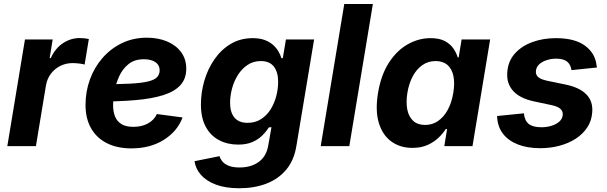

<svg xmlns="http://www.w3.org/2000/svg" viewBox="-20 -748 3106 983"><path d="M17.5 0 107.8 -545.9H249.7L234.2 -450.8H240Q263.1 -501.3 302.8 -527.2Q342.4 -553.2 388.3 -553.2Q399.7 -553.2 412.5 -551.9Q425.3 -550.6 434.9 -548.3L413.2 -417.5Q403.1 -420.8 384.9 -422.9Q366.7 -425 351.1 -425Q317.6 -425 288.7 -410.5Q259.7 -396 240.4 -370.3Q221.1 -344.6 215.3 -310.7L163.9 0Z M652.7 11.7Q580 11.7 527.3 -14.9Q474.6 -41.5 446.2 -91.4Q417.9 -141.2 417.9 -210.9Q417.9 -280 440.7 -342.1Q463.5 -404.1 505.4 -451.9Q547.4 -499.8 604.9 -527.4Q662.4 -555 731.8 -555Q789.5 -555 835.2 -535.9Q880.8 -516.8 907.2 -481.2Q933.6 -445.7 933.6 -396Q933.6 -345.1 903.8 -312.3Q874.1 -279.4 816 -261Q757.9 -242.6 672.9 -235.3Q587.9 -228 477.3 -228L492.5 -316.6Q586 -316.6 645.7 -319.7Q705.4 -322.9 738.4 -331Q771.4 -339.1 784.4 -353.2Q797.4 -367.2 797.4 -388.8Q797.4 -414.7 775.8 -429.7Q754.2 -444.7 716.7 -444.7Q668.9 -444.7 638.1 -419.9Q607.3 -395.2 590.2 -357.5Q573 -319.8 566 -279.7Q559 -239.5 559 -208.5Q559 -177.4 568.6 -152.4Q578.3 -127.5 601.2 -113Q624.1 -98.6 663.3 -98.6Q705.3 -98.6 737.3 -115.9Q769.2 -133.2 783.1 -164.1L914.7 -146.7Q887.9 -75.1 818.3 -31.7Q748.8 11.7 652.7 11.7Z M1205.3 215.8Q1134.7 215.8 1085.5 197.2Q1036.2 178.6 1008.7 147.2Q981.2 115.8 975.9 77.3L1104 51.5Q1108.1 66.2 1119.3 79.4Q1130.4 92.5 1151.5 100.9Q1172.5 109.4 1206.5 109.4Q1265.4 109.4 1304.4 81.2Q1343.5 52.9 1352.9 -1L1369.9 -96.7L1356.2 -95.8Q1342.5 -73.6 1321.8 -53.4Q1301.1 -33.2 1271.3 -20.5Q1241.5 -7.7 1199.2 -7.7Q1144.5 -7.7 1101.4 -30.5Q1058.2 -53.2 1033.5 -98.8Q1008.7 -144.4 1008.7 -212.9Q1008.7 -275.1 1026.4 -335.5Q1044.1 -395.8 1078.3 -444.9Q1112.4 -494.1 1161.7 -523.4Q1211 -552.7 1273.9 -552.7Q1309.9 -552.7 1335.8 -542.9Q1361.6 -533.1 1378.8 -517.4Q1396 -501.7 1406.1 -483.8Q1416.2 -466 1420.9 -449.7L1428 -450.8L1443.9 -545.9H1588.2L1497.3 0.2Q1485.1 74 1444.5 121.7Q1403.9 169.5 1342.3 192.7Q1280.7 215.8 1205.3 215.8ZM1247.5 -119.1Q1287.2 -119.1 1316.7 -138.2Q1346.2 -157.2 1365.6 -188.3Q1385 -219.4 1394.5 -256.5Q1404 -293.6 1404 -329.8Q1404 -379.1 1382 -407.2Q1360 -435.4 1315.5 -435.4Q1277.4 -435.4 1247.9 -415.9Q1218.5 -396.4 1198.4 -364.7Q1178.3 -333 1168.1 -295.3Q1158 -257.6 1158 -221.2Q1158 -173.1 1180.3 -146.1Q1202.6 -119.1 1247.5 -119.1Z M1889 -727.5 1768.4 0H1622L1742.6 -727.5Z M2091.3 9.1Q2028.7 9.1 1983.7 -23.5Q1938.6 -56 1919.5 -118.8Q1900.5 -181.6 1915.4 -272.2Q1931.1 -365.7 1971.7 -428Q2012.3 -490.2 2068 -521.5Q2123.7 -552.7 2184.2 -552.7Q2230.4 -552.7 2258.5 -537.2Q2286.7 -521.8 2301.9 -498.9Q2317.1 -476 2323.4 -454H2328.3L2343.3 -545.9H2489.4L2399.1 0H2254.8L2269 -87.4H2262.2Q2248.2 -64.9 2225.1 -42.8Q2202 -20.6 2169 -5.7Q2136 9.1 2091.3 9.1ZM2156.4 -108.3Q2194.1 -108.3 2223.5 -129Q2253 -149.7 2272.9 -186.6Q2292.8 -223.5 2300.7 -272.7Q2309.1 -322.4 2301.4 -358.9Q2293.8 -395.4 2270.9 -415.4Q2248 -435.4 2210.3 -435.4Q2171.8 -435.4 2142.1 -414.5Q2112.4 -393.6 2093 -357Q2073.6 -320.4 2065.7 -272.7Q2058 -224.8 2065.2 -187.5Q2072.5 -150.3 2095.4 -129.3Q2118.3 -108.3 2156.4 -108.3Z M2746.3 10.7Q2680 10.7 2631.3 -8.5Q2582.6 -27.7 2555.4 -63Q2528.2 -98.3 2525.5 -146.6Q2525.2 -148.7 2525.1 -150.4Q2525 -152.1 2525 -154L2662.2 -167.9Q2666.1 -129.8 2687.3 -113.2Q2708.6 -96.5 2752.8 -96.5Q2779.7 -96.5 2803.7 -104Q2827.7 -111.5 2843.5 -125.4Q2859.3 -139.4 2861.1 -159.1Q2862.9 -177.8 2849.6 -190.4Q2836.2 -203 2803.1 -209.9L2712.3 -229.3Q2641 -244.8 2606.8 -282.9Q2572.7 -321.1 2577.2 -377.5Q2580.8 -434 2615.4 -473.2Q2650.1 -512.3 2705.5 -532.5Q2760.9 -552.7 2826 -552.7Q2922.5 -552.7 2975 -514.2Q3027.4 -475.6 3034.3 -412.9Q3035 -410.4 3035.5 -407.7Q3036.1 -405.1 3036.3 -402.4L2905.9 -389Q2901.9 -417 2883.7 -432.4Q2865.5 -447.7 2826.6 -447.7Q2802.9 -447.7 2779.9 -440.4Q2756.9 -433.2 2741.3 -419.4Q2725.7 -405.6 2723.9 -385.2Q2721.6 -366.9 2734.3 -354.5Q2746.9 -342.1 2781.2 -334.6L2876.2 -315Q2947.7 -300.1 2982.2 -264.5Q3016.6 -229 3012.1 -173.8Q3009.4 -130.4 2987 -96.1Q2964.6 -61.8 2927.7 -37.9Q2890.8 -14.1 2844.1 -1.7Q2797.4 10.7 2746.3 10.7Z"/></svg>

Font: Inter Variable
Style: Italic
Weight: 400
Italic angle: -9.39999°
Designer: Rasmus Andersson
Foundry: rsms
Version: Version 4.001;git-9221beed3